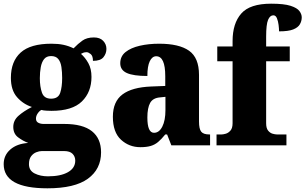

<svg xmlns="http://www.w3.org/2000/svg" viewBox="-33 -788 1656 1041"><path d="M224 233Q-13 233 -13 102Q-13 54 23 22.5Q59 -9 120 -13Q91 -24 65 -43.5Q39 -63 39 -100Q39 -135 67 -160Q95 -185 140 -208Q93 -223 59.5 -261Q26 -299 26 -366Q26 -455 79 -503Q132 -551 246 -551Q283 -551 311 -545Q339 -539 366 -526Q390 -551 414 -568Q438 -585 476 -585Q509 -585 526.5 -566.5Q544 -548 544 -523Q544 -498 528 -478Q512 -458 471 -458Q471 -485 458.5 -495Q446 -505 437 -505Q426 -505 418.5 -502Q411 -499 406 -496Q429 -476 446 -445.5Q463 -415 463 -371Q463 -289 411 -238Q359 -187 246 -187Q236 -187 218 -188Q200 -189 192 -192Q182 -188 172 -174Q162 -160 162 -145Q162 -129 174.5 -122.5Q187 -116 203 -116H315Q416 -116 465.5 -76.5Q515 -37 515 38Q515 129 443.5 181Q372 233 224 233ZM244 -253Q283 -253 293.5 -285Q304 -317 304 -365Q304 -397 300 -424.5Q296 -452 283 -468Q270 -484 244 -484Q219 -484 206 -467.5Q193 -451 188 -423.5Q183 -396 183 -364Q183 -318 194.5 -285.5Q206 -253 244 -253ZM227 168Q296 168 335.5 145.5Q375 123 375 83Q375 61 360.5 46Q346 31 314 31H194Q180 31 163.5 37.5Q147 44 135.5 59.5Q124 75 124 102Q124 137 155 152.5Q186 168 227 168Z M728 10Q667 10 623 -30.5Q579 -71 579 -155Q579 -237 631 -276Q683 -315 787 -319L863 -322V-375Q863 -483 814 -483Q792 -483 779 -456Q766 -429 766 -376Q691 -376 655 -392Q619 -408 619 -445Q619 -483 648 -506Q677 -529 725 -540Q773 -551 830 -551Q938 -551 992 -513Q1046 -475 1046 -382V-129Q1046 -89 1058 -74Q1070 -59 1102 -59H1106V0H896L873 -59H863Q842 -33 824 -18Q806 -3 783.5 3.5Q761 10 728 10ZM802 -68Q830 -68 847 -101.5Q864 -135 864 -191V-263L835 -260Q796 -257 781 -230Q766 -203 766 -151Q766 -68 802 -68Z M1141 0V-59H1168Q1177 -59 1191 -63Q1205 -67 1216.5 -80Q1228 -93 1228 -120V-456H1145V-536H1228V-565Q1228 -661 1275 -714.5Q1322 -768 1437 -768Q1507 -768 1542.5 -756.5Q1578 -745 1590.5 -728Q1603 -711 1603 -694Q1603 -674 1593 -656.5Q1583 -639 1557 -628.5Q1531 -618 1480 -618Q1480 -632 1477.5 -652.5Q1475 -673 1468.5 -689Q1462 -705 1449 -705Q1431 -705 1420.5 -680.5Q1410 -656 1410 -589V-536H1538V-456H1410V-120Q1410 -93 1420.5 -80Q1431 -67 1445 -63Q1459 -59 1469 -59H1520V0Z"/></svg>

Font: Noto Serif Armenian SemiCondensed Black
Style: Regular
Weight: 900
Width: 4
Designer: Monotype Design Team
Foundry: Monotype Imaging Inc.
Version: Version 2.008; ttfautohint (v1.8.4.7-5d5b)